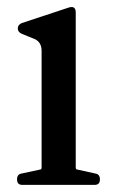

<svg xmlns="http://www.w3.org/2000/svg" viewBox="-20 -520 329 540"><path d="M43 0Q28 0 28 -15V-16Q28 -30 41 -32L92 -43Q97 -43 97 -49V-377Q97 -404 73 -412L41 -425Q30 -430 30 -440Q30 -450 41 -455L171 -498Q193 -506 193 -485V-49Q193 -43 198 -43L248 -32Q261 -30 261 -16V-15Q261 0 246 0Z"/></svg>

Font: Caslon OS
Style: Regular
Weight: 400
Designer: Alfredo Marco Pradil
Foundry: Hanken Design Co.
Version: Version 1.000;PS 001.000;hotconv 1.0.88;makeotf.lib2.5.64775